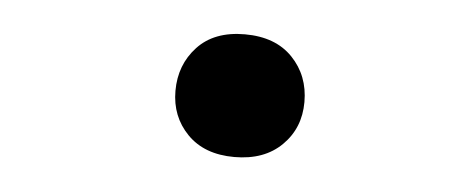

<svg xmlns="http://www.w3.org/2000/svg" viewBox="-28 -207 656 265"><g transform="rotate(5 300.0 -75.0)"><path d="M213.9 -74.2Q213.9 -38.6 237.5 -14.4Q261.2 9.8 302.7 9.8Q344.2 9.8 368.4 -14.2Q392.6 -38.1 392.6 -74.2Q392.6 -110.8 368.9 -135.5Q345.2 -160.2 302.7 -160.2Q260.3 -160.2 237.1 -135.3Q213.9 -110.4 213.9 -74.2Z"/></g></svg>

Font: Roboto Mono SemiBold
Style: Regular
Weight: 600
Monospace: yes
Designer: Google
Version: Version 3.000